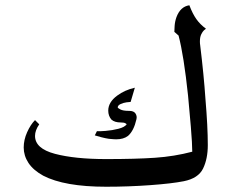

<svg xmlns="http://www.w3.org/2000/svg" viewBox="-20 -702 869 729"><path d="M678 -14Q633 -5 550.5 1Q468 7 383 7Q225 7 144 -35Q106 -56 88 -83.5Q70 -111 70 -142Q70 -171 83 -200Q96 -229 113 -246L129 -230Q113 -207 113 -186Q113 -138 188.5 -118Q264 -98 383 -98Q495 -98 568.5 -103Q642 -108 710 -126Q710 -155 704.5 -222Q699 -289 694 -339Q678 -491 658 -567L642 -581Q642 -586 643 -603Q644 -620 650 -637Q665 -677 699 -682Q711 -650 725.5 -629.5Q740 -609 762 -593Q760 -592 754.5 -587Q749 -582 744 -571.5Q739 -561 739 -545Q739 -536 740 -531Q754 -416 760 -327Q769 -221 769 -151Q769 -99 751 -62Q733 -25 678 -14ZM421 -173Q413 -173 393 -175Q380 -177 364.5 -181Q349 -185 340 -188L348 -204Q356 -203 381 -205Q406 -207 429.5 -213Q453 -219 461 -230Q461 -231 456 -234Q451 -237 439 -237Q415 -237 403 -248Q391 -262 391 -282Q391 -314 425 -339Q453 -360 492 -369L476 -315Q472 -315 460.5 -313.5Q449 -312 438 -307Q427 -302 427 -294Q427 -292 437 -286.5Q447 -281 471 -281Q488 -281 494.5 -271Q501 -261 498 -249Q488 -205 466 -186Q449 -173 421 -173Z"/></svg>

Font: Katibeh
Style: Regular
Weight: 400
Designer: Arabic design by Kourosh Beigpour, Latin design by Eduardo Tunni, engineering by Lasse Fister
Version: Version 1.000